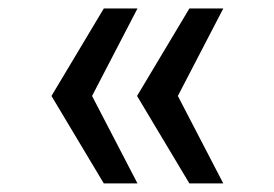

<svg xmlns="http://www.w3.org/2000/svg" viewBox="-20 -534 640 448"><path d="M222.2 -106 100.1 -310.1 222.2 -514.2H300.8L194.8 -310.1L300.8 -106ZM421.9 -106 299.8 -310.1 421.9 -514.2H501L395 -310.1L501 -106Z"/></svg>

Font: CommitMono
Style: Regular
Weight: 400
Monospace: yes
Designer: Eigil Nikolajsen
Foundry: Eigil Nikolajsen
Version: Version 1.143